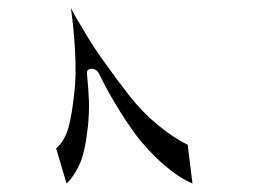

<svg xmlns="http://www.w3.org/2000/svg" viewBox="-20 -466 662 469"><path d="M117.2 -103.5Q137.7 -121.1 147.5 -155.3Q155.3 -183.6 161.1 -235.4Q167 -282.2 163.1 -345.7Q160.2 -395.5 153.3 -446.3Q165 -422.9 181.6 -396.5Q207 -352.5 238.3 -309.6Q264.6 -272.5 295.9 -232.4Q327.1 -192.4 365.7 -160.6Q404.3 -128.9 438.5 -112.3L450.2 -17.6Q419.9 -31.2 393.6 -52.7Q358.4 -80.1 323.2 -122.1Q301.8 -148.4 273.4 -193.4Q245.1 -238.3 221.7 -286.1Q215.8 -297.9 203.6 -297.9Q191.4 -297.9 192.4 -286.1Q196.3 -247.1 197.3 -217.8Q198.2 -188.5 194.3 -153.3Q187.5 -92.8 173.8 -63.5Q160.2 -34.2 142.6 -17.6Z"/></svg>

Font: Thabit-Oblique
Style: Oblique
Weight: 500
Designer: Regenerated by Nadim Shaikli
Foundry: MAK Alagha
Version: 0.01